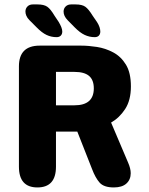

<svg xmlns="http://www.w3.org/2000/svg" viewBox="-20 -821 659 850"><path d="M227.8 -502.7V-354.8H309.8Q352.5 -354.8 373.9 -373.6Q395.3 -392.4 395.3 -429.8Q395.3 -467.1 374.3 -484.9Q353.2 -502.7 309.8 -502.7ZM63.8 -83.2V-527.2Q63.8 -619 155.7 -619H339.8Q371.3 -619 409 -613.2Q446.7 -607.4 481.1 -589.1Q515.6 -570.8 537.5 -534.9Q559.5 -498.9 559.5 -438.5Q559.5 -377.2 534 -338.2Q508.5 -299.2 471.8 -278.4L547.3 -100.7Q552.7 -88.3 555.7 -76.5Q558.7 -64.8 558.7 -54.2Q558.7 -25.8 539.6 -8.5Q520.5 8.8 483.8 8.8Q439.8 8.8 420.9 -12.6Q402.1 -33.9 387.4 -72.9L322.2 -238.5H227.8V-83.2Q227.8 8.8 145.6 8.8Q63.8 8.8 63.8 -83.2ZM230.7 -656.5Q206.7 -656.5 186 -666.4Q165.2 -676.3 142.6 -699.4L110.3 -731.8Q100.7 -741.5 96.7 -751.1Q92.6 -760.8 92.6 -769.6Q92.6 -783.2 101.5 -792.3Q110.3 -801.4 125.5 -801.4H146Q174.5 -801.4 189.2 -791.2Q204 -781 221.8 -750.8L239.5 -724.4Q255.7 -697.5 255.7 -681.5Q255.7 -670 249 -663.2Q242.3 -656.5 230.7 -656.5ZM399.5 -656.5Q376 -656.5 354.9 -666.4Q333.8 -676.3 311.1 -699.4L279.2 -731.8Q261.5 -750.1 261.5 -769.6Q261.5 -783.2 270.6 -792.3Q279.7 -801.4 294.8 -801.4H314.8Q343.4 -801.4 357.9 -791Q372.4 -780.6 390.6 -750.8L408.8 -724.4Q417.1 -711.6 420.6 -700.8Q424.1 -690.1 424.1 -681.5Q424.1 -670 417.6 -663.2Q411.2 -656.5 399.5 -656.5Z"/></svg>

Font: Sono ExtraLight
Style: Regular
Weight: 200
Designer: Tyler Finck
Foundry: Tyler Finck
Version: Version 2.112